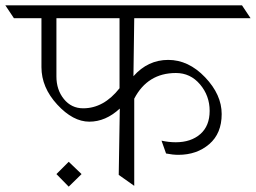

<svg xmlns="http://www.w3.org/2000/svg" viewBox="-72 -695 957 718"><path d="M376 -289Q323 -240 262 -240Q201 -240 142 -304Q83 -368 83 -444V-627H-20L-52 -675H833L865 -627H430L427 -410Q481 -471 557 -471Q633 -471 695 -406Q757 -341 757 -268.5Q757 -196 710.5 -156Q664 -116 595 -116Q574 -116 549 -121L532 -169Q559 -163 585 -163Q642 -163 677 -193.5Q712 -224 712 -280.5Q712 -337 676 -379.5Q640 -422 586 -422Q480 -422 430 -326V0L372 -41ZM239 -290Q316 -290 375 -365V-627H139V-409Q139 -359 167 -324.5Q195 -290 239 -290ZM139 -44 185 -90 233 -44 185 3Z"/></svg>

Font: Halant Light
Style: Regular
Weight: 300
Designer: Hitesh Malaviya (Devanagari), Satya Rajpurohit (Latin)
Foundry: Indian Type Foundry
Version: Version 1.101;PS 1.0;hotconv 1.0.78;makeotf.lib2.5.61930; tt